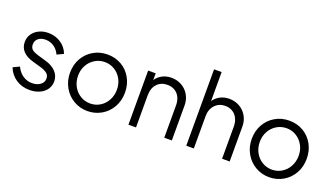

<svg xmlns="http://www.w3.org/2000/svg" viewBox="-68 -1266 3100 1788"><g transform="rotate(20 1482.5 -372.5)"><path d="M44 -133 107 -163Q130 -113 171.5 -84.5Q213 -56 263 -56Q312 -56 344.5 -79.5Q377 -103 377 -141Q377 -177 350.5 -195.5Q324 -214 287 -224L210 -246Q138 -266 104 -303.5Q70 -341 70 -393Q70 -439 94 -474Q118 -509 159 -528.5Q200 -548 250 -548Q319 -548 374 -512Q429 -476 452 -414L388 -384Q368 -429 330.5 -454.5Q293 -480 247 -480Q202 -480 175 -457.5Q148 -435 148 -399Q148 -363 171 -346Q194 -329 227 -320L316 -294Q381 -275 417.5 -235Q454 -195 454 -141Q454 -97 429.5 -62Q405 -27 361.5 -7.5Q318 12 263 12Q186 12 128 -27Q70 -66 44 -133Z M564 -269Q564 -348 599.5 -411.5Q635 -475 697.5 -511.5Q760 -548 837 -548Q914 -548 976 -512Q1038 -476 1073.5 -412Q1109 -348 1109 -269Q1109 -188 1072.5 -124Q1036 -60 973.5 -24Q911 12 837 12Q762 12 699.5 -24.5Q637 -61 600.5 -125.5Q564 -190 564 -269ZM1029 -269Q1029 -326 1003.5 -372.5Q978 -419 934 -446Q890 -473 837 -473Q784 -473 739.5 -446Q695 -419 669.5 -372.5Q644 -326 644 -269Q644 -211 669.5 -164Q695 -117 739.5 -90Q784 -63 837 -63Q890 -63 934 -90Q978 -117 1003.5 -164.5Q1029 -212 1029 -269Z M1241 -536H1316V-432L1299 -436Q1319 -488 1364.5 -518Q1410 -548 1470 -548Q1526 -548 1572 -522Q1618 -496 1644.5 -450Q1671 -404 1671 -348V0H1596V-319Q1596 -367 1578.5 -401.5Q1561 -436 1529.5 -454.5Q1498 -473 1457 -473Q1394 -473 1355 -431.5Q1316 -390 1316 -319V0H1241Z M1814 -757H1889V-432L1872 -436Q1892 -488 1937.5 -518Q1983 -548 2043 -548Q2099 -548 2145 -522Q2191 -496 2217.5 -450Q2244 -404 2244 -348V0H2169V-319Q2169 -366 2151 -401Q2133 -436 2101.5 -454.5Q2070 -473 2030 -473Q1969 -473 1929 -431Q1889 -389 1889 -319V0H1814Z M2365 -269Q2365 -348 2400.5 -411.5Q2436 -475 2498.5 -511.5Q2561 -548 2638 -548Q2715 -548 2777 -512Q2839 -476 2874.5 -412Q2910 -348 2910 -269Q2910 -188 2873.5 -124Q2837 -60 2774.5 -24Q2712 12 2638 12Q2563 12 2500.5 -24.5Q2438 -61 2401.5 -125.5Q2365 -190 2365 -269ZM2830 -269Q2830 -326 2804.5 -372.5Q2779 -419 2735 -446Q2691 -473 2638 -473Q2585 -473 2540.5 -446Q2496 -419 2470.5 -372.5Q2445 -326 2445 -269Q2445 -211 2470.5 -164Q2496 -117 2540.5 -90Q2585 -63 2638 -63Q2691 -63 2735 -90Q2779 -117 2804.5 -164.5Q2830 -212 2830 -269Z"/></g></svg>

Font: Trafiko Sans Variable
Style: Regular
Weight: 400
Designer: Gumpita Rahayu / Trafiko
Foundry: Tokotype / Trafiko
Version: Version 0.001;FEAKit 1.0